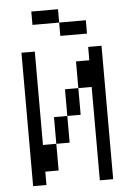

<svg xmlns="http://www.w3.org/2000/svg" viewBox="-56 -854 612 896"><g transform="rotate(-5 250.0 -406.0)"><path d="M375 -687.5V-750H250V-687.5ZM125 -62.5H187.5Q187.5 -62.5 187.5 -187.5H125V-625H62.5Q62.5 -625 62.5 0H125ZM375 -437.5V0H437.5Q437.5 0 437.5 -625H375V-562.5H312.5Q312.5 -562.5 312.5 -437.5H250Q250 -437.5 250 -312.5H187.5Q187.5 -312.5 187.5 -187.5H250Q250 -187.5 250 -312.5H312.5Q312.5 -312.5 312.5 -437.5ZM250 -750V-812.5H125V-750Z"/></g></svg>

Font: UnifontExMono
Style: Regular
Weight: 500
Version: Version 15.0.06